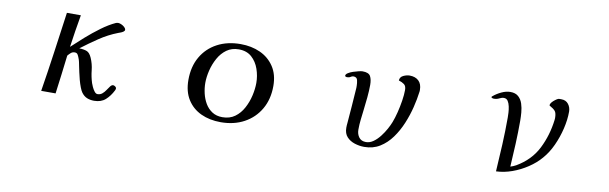

<svg xmlns="http://www.w3.org/2000/svg" viewBox="-41 -913 4082 1287"><g transform="rotate(10 2000.0 -270.0)"><path d="M747 -100Q747 -94 743 -86Q723 -46 693.5 -19.5Q664 7 616 7Q589 7 567.5 -2Q546 -11 530 -33Q522 -44 513.5 -66Q505 -88 498 -114Q491 -140 486 -164Q481 -188 478 -202Q475 -217 472 -231.5Q469 -246 463 -260Q459 -271 453 -280.5Q447 -290 433 -290Q418 -290 407 -280.5Q396 -271 387 -260Q379 -194 371 -128Q363 -62 354 3H256Q278 -133 297 -269.5Q316 -406 335 -542H430Q420 -487 411.5 -432Q403 -377 395 -321Q432 -356 478.5 -397Q525 -438 574.5 -474.5Q624 -511 670 -532Q678 -535 687 -535Q695 -535 707.5 -529.5Q720 -524 729.5 -515Q739 -506 739 -497Q739 -490 730.5 -484Q722 -478 712 -474.5Q702 -471 697 -469Q632 -444 572.5 -404Q513 -364 458 -322Q491 -321 510.5 -313Q530 -305 544 -273Q561 -234 565.5 -191Q570 -148 583 -107Q586 -98 593 -82.5Q600 -67 610 -54Q620 -41 631 -41Q650 -41 663.5 -52.5Q677 -64 687 -79.5Q697 -95 706 -106.5Q715 -118 725 -118Q731 -118 739 -112.5Q747 -107 747 -100Z M1667 -300Q1667 -347 1651 -393.5Q1635 -440 1601 -470.5Q1567 -501 1513 -501Q1465 -501 1430.5 -476Q1396 -451 1374 -411Q1352 -371 1341 -326Q1330 -281 1330 -241Q1330 -206 1338.5 -169.5Q1347 -133 1365 -102.5Q1383 -72 1412 -53Q1441 -34 1482 -34Q1532 -34 1567 -59.5Q1602 -85 1624 -126Q1646 -167 1656.5 -213Q1667 -259 1667 -300ZM1783 -299Q1783 -209 1744 -141.5Q1705 -74 1636 -36.5Q1567 1 1477 1Q1401 1 1342 -26.5Q1283 -54 1249 -108Q1215 -162 1215 -241Q1215 -332 1253.5 -398.5Q1292 -465 1360.5 -501.5Q1429 -538 1519 -538Q1593 -538 1652.5 -511Q1712 -484 1747.5 -430.5Q1783 -377 1783 -299Z M2755 -444Q2755 -440 2755 -436.5Q2755 -433 2754 -429Q2748 -381 2734 -324Q2720 -267 2696.5 -210.5Q2673 -154 2639 -107Q2605 -60 2559 -31.5Q2513 -3 2453 -3Q2420 -3 2387.5 -13.5Q2355 -24 2334 -47Q2313 -70 2313 -109Q2313 -117 2313.5 -125.5Q2314 -134 2315 -142Q2320 -199 2324 -255.5Q2328 -312 2332 -369Q2333 -377 2333 -384Q2333 -391 2333 -398Q2333 -416 2328.5 -436Q2324 -456 2300 -456Q2292 -456 2282.5 -449.5Q2273 -443 2258 -443Q2255 -443 2250 -445Q2245 -447 2245 -451Q2245 -461 2259 -470Q2273 -479 2292.5 -485.5Q2312 -492 2329.5 -496Q2347 -500 2355 -500Q2397 -500 2409 -478Q2421 -456 2421 -419Q2421 -381 2416.5 -333.5Q2412 -286 2407 -247Q2403 -213 2399 -179Q2395 -145 2395 -110Q2395 -80 2411 -58.5Q2427 -37 2459 -37Q2485 -37 2509 -54Q2533 -71 2553.5 -97.5Q2574 -124 2589 -151.5Q2604 -179 2612 -200Q2624 -231 2634 -271Q2644 -311 2650.5 -352.5Q2657 -394 2657 -426Q2657 -453 2642.5 -464Q2628 -475 2605 -482Q2606 -506 2628.5 -516.5Q2651 -527 2671 -527Q2710 -527 2732.5 -505.5Q2755 -484 2755 -444Z M3765 -474Q3765 -419 3750.5 -358Q3736 -297 3710 -240Q3684 -183 3647 -141Q3613 -101 3564 -68.5Q3515 -36 3460.5 -16.5Q3406 3 3352 5Q3358 -87 3362.5 -179Q3367 -271 3367 -364Q3367 -376 3366 -396.5Q3365 -417 3360.5 -438.5Q3356 -460 3346.5 -474.5Q3337 -489 3319 -489Q3305 -489 3289 -480.5Q3273 -472 3252 -472Q3248 -472 3242 -474Q3236 -476 3236 -480Q3236 -485 3241 -487Q3263 -506 3294.5 -521Q3326 -536 3355 -536Q3390 -536 3410 -518Q3430 -500 3439 -472Q3448 -444 3450.5 -413.5Q3453 -383 3453 -357Q3453 -278 3449.5 -199.5Q3446 -121 3441 -43Q3451 -46 3460.5 -50Q3470 -54 3479 -59Q3575 -115 3620.5 -205.5Q3666 -296 3679 -402Q3679 -406 3679.5 -409Q3680 -412 3680 -415Q3680 -449 3669 -462.5Q3658 -476 3629 -492Q3629 -492 3629 -493Q3629 -494 3629 -495Q3629 -504 3638 -514.5Q3647 -525 3658.5 -533.5Q3670 -542 3677 -545Q3682 -547 3688 -547Q3694 -547 3700 -547Q3731 -547 3748 -525Q3765 -503 3765 -474Z"/></g></svg>

Font: Kaisei Tokumin Medium
Style: Regular
Weight: 500
Designer: Font-Kai, 金井和夫
Foundry: KAZUO KANAI
Version: Version 5.003